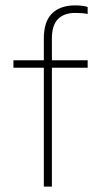

<svg xmlns="http://www.w3.org/2000/svg" viewBox="-20 -694 376 714"><path d="M143 0V-442H30V-470H143V-551Q143 -614 173.5 -644Q204 -674 260 -674Q272 -674 285 -672.5Q298 -671 306 -668V-642Q298 -644 285 -645Q272 -646 260 -646Q218 -646 195.5 -623Q173 -600 173 -551V-470H306V-442H173V0Z"/></svg>

Font: Celebes Thin
Style: Regular
Weight: 250
Designer: Anugrah Pasau
Foundry: Lafontype
Version: Version 1.000; ttfautohint (v1.8.4)